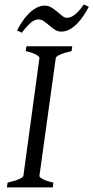

<svg xmlns="http://www.w3.org/2000/svg" viewBox="-20 -817 407 837"><path d="M292 -594.2Q261.2 -587.4 242.7 -579.1Q224.1 -570.8 223.1 -564L151.9 -50.8Q150.9 -44.9 166 -36.4Q181.2 -27.8 212.9 -21L210 0H9.8L13.2 -21Q43.9 -27.8 62.3 -35.9Q80.6 -43.9 82 -50.8L151.9 -564Q152.8 -569.8 137.7 -578.6Q122.6 -587.4 91.8 -594.2L95.2 -615.2H294.9ZM367.2 -787.6Q356.9 -768.1 344 -748.5Q331.1 -729 315.9 -713.6Q300.8 -698.2 283.4 -688.7Q266.1 -679.2 247.1 -679.2Q231.4 -679.2 219 -687.5Q206.5 -695.8 195.1 -705.8Q183.6 -715.8 172.1 -724.1Q160.6 -732.4 147.9 -732.4Q130.9 -732.4 113.3 -717Q95.7 -701.7 75.2 -674.3L54.2 -684.6Q64.5 -704.1 77.4 -723.4Q90.3 -742.7 105.7 -758.1Q121.1 -773.4 138.7 -783Q156.2 -792.5 174.8 -792.5Q190.9 -792.5 204.3 -784.2Q217.8 -775.9 229.5 -765.9Q241.2 -755.9 251.5 -747.6Q261.7 -739.3 272 -739.3Q289.1 -739.3 307.9 -754.6Q326.7 -770 345.2 -797.4Z"/></svg>

Font: Gentium Plus Phon
Style: Italic
Weight: 400
Italic angle: -8°
Designer: J. Victor Gaultney, Annie Olsen, Iska Routamaa, Becca Hirsbrunner
Foundry: SIL International
Version: Version 5.000